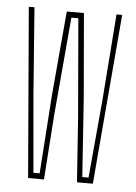

<svg xmlns="http://www.w3.org/2000/svg" viewBox="-47 -637 478 675"><g transform="rotate(5 192.0 -300.0)"><path d="M77.5 0 27.5 -600H47.5L70.5 -296L94.5 -20H116.5L135.5 -296L162 -595H222.5L248 -296L267 -20H289L314 -296L337 -600H357L306 0H250L234 -228L204.5 -575H180L149.5 -228L133.5 0Z"/></g></svg>

Font: Big Shoulders Thin
Style: Regular
Weight: 100
Designer: Patric King
Foundry: XO Type Co
Version: Version 2.002